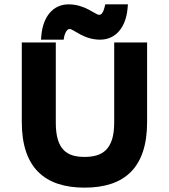

<svg xmlns="http://www.w3.org/2000/svg" viewBox="-20 -849 775 881"><path d="M368 12C551 12 655 -79 655 -289V-654H504V-286C504 -160 447 -129 368 -129C290 -129 236 -159 236 -286V-654H80V-289C80 -79 186 12 368 12ZM565 -807 567 -829H463L459 -813C451 -783 441 -781 435 -781C417 -781 371 -829 295 -829C221 -829 178 -770 170 -689L168 -667H272L275 -683C283 -713 295 -716 299 -716C318 -716 363 -667 439 -667C514 -667 557 -727 565 -807Z"/></svg>

Font: Falling Sky
Style: ExBd
Weight: 400
Designer: Paul D. Hunt
Foundry: Adobe Systems Incorporated
Version: Version 1.02